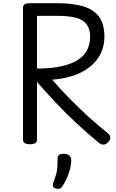

<svg xmlns="http://www.w3.org/2000/svg" viewBox="-20 -895 734 1210"><path d="M169 14Q147 14 136 7Q125 0 125 -14V-848Q125 -862 136.5 -868.5Q148 -875 170 -875H334Q439 -875 506 -854.5Q573 -834 605.5 -787.5Q638 -741 638 -663Q638 -626 628 -592.5Q618 -559 598.5 -530Q579 -501 551 -477.5Q523 -454 486.5 -436.5Q450 -419 405.5 -408Q361 -397 309 -393Q360 -334 416.5 -276Q473 -218 534 -162.5Q595 -107 661 -54Q672 -46 675 -30.5Q678 -15 659 4Q646 16 632 16.5Q618 17 603 5Q531 -54 462.5 -118Q394 -182 331.5 -248Q269 -314 213 -379V-14Q213 0 202 7Q191 14 169 14ZM213 -463Q261 -463 301.5 -467Q342 -471 376.5 -479.5Q411 -488 438 -500Q465 -512 486 -528.5Q507 -545 520.5 -565.5Q534 -586 541 -610.5Q548 -635 548 -663Q548 -712 526.5 -741Q505 -770 460.5 -782.5Q416 -795 348 -795H213ZM329 292Q317 287 314 278.5Q311 270 316 255Q328 225 334 202.5Q340 180 341.5 157.5Q343 135 343 105Q343 88 352.5 81Q362 74 381 74Q404 74 416.5 85Q429 96 429 115Q429 140 422 168Q415 196 403 224Q391 252 375 276Q365 292 355 294.5Q345 297 329 292Z"/></svg>

Font: Playwrite GB S
Style: Regular
Weight: 400
Designer: Veronika Burian, José Scaglione
Foundry: TypeTogether
Version: Version 1.000